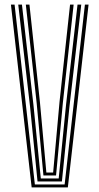

<svg xmlns="http://www.w3.org/2000/svg" viewBox="-20 -820 435 840"><path d="M118.5 0 27.8 -800H43.8L132.5 -13H262.8L351.5 -800H367.5L276.8 0ZM144.2 -26 111.5 -353 59.8 -800H76L126.2 -362.2L158.5 -39.2H236.8L269 -362.2L319.2 -800H335.5L283.8 -353L250.8 -26ZM170 -52.2 140.5 -368 93 -800H108.8L154.5 -375L182.8 -65.2H212.5L240.5 -375L286.5 -800H302.2L254.8 -368L225.2 -52.2Z"/></svg>

Font: Big Shoulders Inline Text
Style: Regular
Weight: 400
Designer: Patric King
Foundry: XO Type Co
Version: Version 1.000